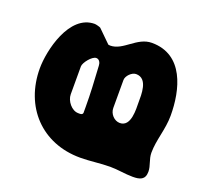

<svg xmlns="http://www.w3.org/2000/svg" viewBox="-98 -647 840 774"><g transform="rotate(20 322.5 -260.0)"><path d="M40 -276C40 -112 150 7 316 7C359 7 400 0 443 0C476 0 508 7 541 7C572 7 594 1 594 -34C594 -60 579 -82 579 -110C579 -166 601 -217 601 -277C601 -387 567 -527 430 -527C366 -527 331 -459 275 -459C273 -459 267 -460 267 -460L213 -513C211 -515 193 -520 187 -520C78 -520 40 -352 40 -276ZM240 -393C254 -393 260 -378 260 -367C264 -298 267 -253 267 -193V-167C265 -157 252 -159 247 -159C219 -159 193 -192 193 -220V-340C193 -356 222 -393 240 -393ZM413 -387C465 -387 461 -315 461 -283C461 -256 467 -179 418 -179C394 -179 373 -202 373 -227V-347C373 -365 395 -387 413 -387Z"/></g></svg>

Font: Asimov Print
Style: Regular
Weight: 500
Designer: Google
Version: Version 2.000980: 2014